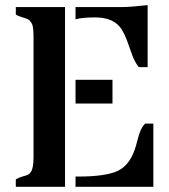

<svg xmlns="http://www.w3.org/2000/svg" viewBox="-20 -721 652 741"><path d="M41 0V-28.8Q52.7 -36.1 67.6 -40Q82.5 -43.9 88.9 -47.4Q95.2 -50.8 99.6 -58.1Q109.4 -73.2 109.4 -113.8V-579.1Q109.4 -620.1 102.3 -631.3Q95.2 -642.6 89.1 -645.8Q83 -648.9 75.2 -651.4Q50.8 -658.2 41 -665V-693.8H231V0ZM271.5 -40 280.8 -39.6Q390.6 -39.6 436.5 -62.5Q484.9 -86.9 504.9 -159.2Q509.3 -174.3 512.5 -186.8Q515.6 -199.2 519.5 -209.5Q526.9 -231 540 -244.1H571.8V0H271.5ZM452.1 -693.8Q482.4 -693.8 549.8 -701.2V-461.9H515.6Q498.5 -483.9 489.3 -511.2Q480 -538.6 470.2 -564.5Q460.4 -590.3 450.7 -606Q440.9 -621.6 426.3 -632.3Q397 -653.8 346.9 -653.8Q296.9 -653.8 271.5 -646.5V-693.8ZM271.5 -413.1H414.1V-321.3H271.5Z"/></svg>

Font: Stardos Stencil
Style: Regular
Weight: 400
Version: Version 1.000